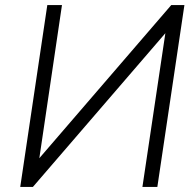

<svg xmlns="http://www.w3.org/2000/svg" viewBox="-20 -739 775 759"><path d="M60 0 167 -719H225L132 -90L116 -91L657 -719H709L602 0H543L637 -630L652 -629L110 0Z"/></svg>

Font: Nunitoga
Style: Light Italic
Weight: 300
Italic angle: -9°
Designer: Vernon Adams
Foundry: Vernon Adams
Version: Version 1.0